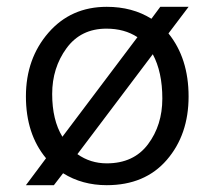

<svg xmlns="http://www.w3.org/2000/svg" viewBox="-20 -534 603 563"><path d="M293 -55Q372 -55 414 -111Q456 -167 456 -245Q456 -323 428 -375L207 -82Q245 -55 293 -55ZM163 -133 383 -425Q345 -450 292 -450Q217 -450 175 -392.5Q133 -335 133 -258.5Q133 -182 163 -133ZM474 -436Q533 -363 533 -251Q533 -139 469 -65Q405 9 293 9Q221 9 165 -26L138 9H56L115 -70Q56 -141 56 -251.5Q56 -362 122 -438Q188 -514 293 -514Q368 -514 424 -479L450 -514H533Z"/></svg>

Font: Hind Mysuru
Style: Regular
Weight: 400
Designer: Manushi Parikh, Hitesh Malaviya
Foundry: Indian Type Foundry
Version: Version 0.703;PS 1.0;hotconv 1.0.86;makeotf.lib2.5.63406